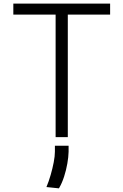

<svg xmlns="http://www.w3.org/2000/svg" viewBox="-20 -747 672 1046"><path d="M52.6 -667.6V-727.3H579.9V-667.6H349.4V0H283V-667.6ZM353.7 46.9V79.9Q353 108.7 346.8 144.2Q340.6 179.7 329.2 215.2Q317.8 250.7 301.1 279.1L233 272Q245.7 241.8 256 206.1Q266.3 170.5 272.7 136.9Q279.1 103.3 279.1 79.5V46.9Z"/></svg>

Font: Inter UI Light
Style: Regular
Weight: 300
Designer: Rasmus Andersson
Foundry: rsms
Version: 3.2;8d6f07862